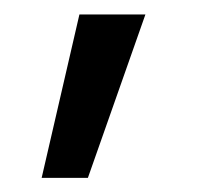

<svg xmlns="http://www.w3.org/2000/svg" viewBox="-20 -124 310 272"><path d="M39 128 92.5 -103.5H186L104.5 128Z"/></svg>

Font: Mooli
Style: Regular
Weight: 400
Designer: Vernon Adams
Foundry: Vernon Adams
Version: Version 1.000; ttfautohint (v1.8.4.7-5d5b);gftools[0.9.33]